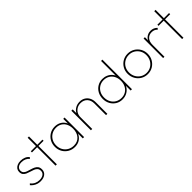

<svg xmlns="http://www.w3.org/2000/svg" viewBox="268 -1940 3194 3194"><g transform="rotate(-45 1865.5 -343.0)"><path d="M212 10Q175 10 142.5 -0.5Q110 -11 84 -29.5Q58 -48 38 -72L59 -94Q89 -55 128 -36.5Q167 -18 213 -18Q270 -18 304 -42.5Q338 -67 338 -110Q338 -148 318.5 -170Q299 -192 268 -204Q237 -216 202.5 -226Q168 -236 137 -249.5Q106 -263 86.5 -287.5Q67 -312 67 -354Q67 -388 85 -414Q103 -440 136 -455Q169 -470 214 -470Q263 -470 304 -452.5Q345 -435 368 -402L347 -381Q327 -409 291 -425.5Q255 -442 211 -442Q155 -442 126 -417Q97 -392 97 -355Q97 -320 116.5 -300Q136 -280 167 -269Q198 -258 232.5 -248.5Q267 -239 298 -224.5Q329 -210 348.5 -184.5Q368 -159 368 -114Q368 -57 325.5 -23.5Q283 10 212 10Z M570 0V-656H601V0ZM448 -433V-460H722V-433Z M1020 10Q952 10 898.5 -21.5Q845 -53 814 -107Q783 -161 783 -229Q783 -297 814 -351.5Q845 -406 898 -438Q951 -470 1018 -470Q1071 -470 1113.5 -450.5Q1156 -431 1184.5 -395Q1213 -359 1224 -309V-152Q1212 -102 1183.5 -65.5Q1155 -29 1113.5 -9.5Q1072 10 1020 10ZM1024 -19Q1110 -19 1161 -76.5Q1212 -134 1212 -229Q1212 -293 1188.5 -340.5Q1165 -388 1122 -414.5Q1079 -441 1022 -441Q962 -441 915.5 -413.5Q869 -386 842 -338.5Q815 -291 815 -230Q815 -169 842 -121.5Q869 -74 916.5 -46.5Q964 -19 1024 -19ZM1211 0V-123L1220 -237L1211 -348V-460H1242V0Z M1758 0V-275Q1758 -350 1715 -396Q1672 -442 1600 -442Q1551 -442 1513.5 -420.5Q1476 -399 1454.5 -362Q1433 -325 1433 -276L1412 -288Q1412 -340 1437.5 -381Q1463 -422 1506.5 -446Q1550 -470 1605 -470Q1660 -470 1701.5 -445Q1743 -420 1766 -376Q1789 -332 1789 -275V0ZM1402 0V-460H1433V0Z M2139 10Q2073 10 2021.5 -21.5Q1970 -53 1940 -107Q1910 -161 1910 -229Q1910 -298 1940 -352.5Q1970 -407 2022 -438.5Q2074 -470 2139 -470Q2189 -470 2233 -451Q2277 -432 2308.5 -396Q2340 -360 2351 -309V-152Q2339 -103 2308.5 -66.5Q2278 -30 2234.5 -10Q2191 10 2139 10ZM2145 -19Q2202 -19 2245.5 -46Q2289 -73 2313.5 -120.5Q2338 -168 2338 -229Q2338 -292 2313 -339.5Q2288 -387 2244 -414Q2200 -441 2142 -441Q2084 -441 2039 -414Q1994 -387 1968 -339.5Q1942 -292 1942 -230Q1942 -169 1968 -121Q1994 -73 2040 -46Q2086 -19 2145 -19ZM2368 0H2337V-123L2347 -237L2337 -348V-696H2368Z M2735 10Q2668 10 2614.5 -22Q2561 -54 2529.5 -109Q2498 -164 2498 -232Q2498 -299 2529.5 -353Q2561 -407 2614.5 -438.5Q2668 -470 2735 -470Q2801 -470 2854.5 -438.5Q2908 -407 2939.5 -353Q2971 -299 2971 -232Q2971 -163 2939.5 -108.5Q2908 -54 2854.5 -22Q2801 10 2735 10ZM2735 -19Q2793 -19 2839 -47Q2885 -75 2912 -123.5Q2939 -172 2939 -233Q2939 -292 2912 -339Q2885 -386 2839 -413.5Q2793 -441 2735 -441Q2677 -441 2630.5 -413.5Q2584 -386 2557 -339Q2530 -292 2530 -232Q2530 -171 2557 -123Q2584 -75 2630.5 -47Q2677 -19 2735 -19Z M3101 0V-460H3132V0ZM3132 -281 3111 -287Q3111 -375 3157.5 -422.5Q3204 -470 3274 -470Q3308 -470 3337.5 -458Q3367 -446 3392 -420L3371 -397Q3350 -420 3325.5 -430Q3301 -440 3269 -440Q3208 -440 3170 -398.5Q3132 -357 3132 -281Z M3548 0V-656H3579V0ZM3426 -433V-460H3700V-433Z"/></g></svg>

Font: Outfit Thin
Style: Regular
Weight: 100
Designer: Rodrigo Fuenzalida
Foundry: fragTYPE
Version: Version 1.100;gftools[0.9.27]